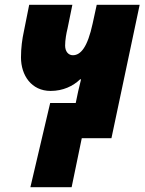

<svg xmlns="http://www.w3.org/2000/svg" viewBox="-20 -573 601 796"><path d="M106 203H277L319 0H442L559 -553H381L364 -475C343 -378 315 -344 282 -344C264 -344 250 -359 250 -384C250 -407 255 -435 260 -455L280 -553H101L79 -443C72 -411 67 -375 67 -335C67 -261 110 -196 190 -196C241 -196 283 -216 312 -244H316C312 -227 308 -210 304 -194L294 -146H188Z"/></svg>

Font: Noto Sans SemiCondensed Black
Style: Italic
Weight: 900
Width: 4
Italic angle: -12°
Designer: Monotype Design Team
Foundry: Monotype Imaging Inc.
Version: Version 2.013